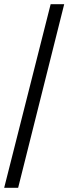

<svg xmlns="http://www.w3.org/2000/svg" viewBox="-20 -780 328 921"><path d="M0 121 223 -760H288L67 121Z"/></svg>

Font: Noto Serif Vithkuqi SemiBold
Style: Regular
Weight: 600
Version: Version 1.005